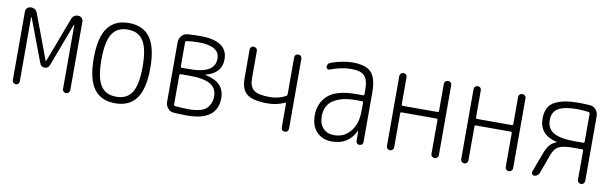

<svg xmlns="http://www.w3.org/2000/svg" viewBox="-40 -896 4079 1273"><g transform="rotate(10 2000.0 -260.0)"><path d="M56.6 -24.4V-487.3Q56.6 -500 66.9 -509.8Q77.1 -519.5 90.8 -519.5Q125 -519.5 135.7 -489.3L249 -186.5Q249 -185.5 250 -185.5Q252 -185.5 252 -186.5L366.2 -489.3Q377.9 -520.5 410.2 -519.5Q423.8 -519.5 433.6 -509.8Q443.4 -500 443.4 -487.3V-24.4Q443.4 -14.6 436 -7.3Q428.7 0 418.9 0Q409.2 0 401.9 -6.8Q394.5 -13.7 394.5 -24.4V-455.1Q394.5 -456.1 393.6 -456.1Q391.6 -456.1 391.6 -455.1L282.2 -165Q273.4 -141.6 250 -141.6Q225.6 -141.6 216.8 -165L107.4 -455.1Q107.4 -456.1 105.5 -456.1Q104.5 -456.1 103.5 -455.1V-24.4Q103.5 -14.6 97.2 -7.3Q90.8 0 81.1 0Q71.3 0 64 -6.8Q56.6 -13.7 56.6 -24.4Z M855.5 -433.1Q822.3 -486.3 750 -486.3Q677.7 -486.3 644.5 -433.1Q611.3 -379.9 611.3 -259.8Q611.3 -139.6 644.5 -86.9Q677.7 -34.2 750 -34.2Q822.3 -34.2 855.5 -86.9Q888.7 -139.6 888.7 -259.8Q888.7 -379.9 855.5 -433.1ZM893.1 -55.7Q845.7 9.8 750 9.8Q654.3 9.8 606.9 -55.7Q559.6 -121.1 559.6 -260.3Q559.6 -399.4 606.9 -464.8Q654.3 -530.3 750 -530.3Q845.7 -530.3 893.1 -464.8Q940.4 -399.4 940.4 -260.3Q940.4 -121.1 893.1 -55.7Z M1137.7 -248V-49.8Q1137.7 -41 1147.5 -41Q1194.3 -36.1 1236.3 -36.1Q1326.2 -36.1 1357.9 -67.9Q1389.6 -99.6 1389.6 -150.4Q1389.6 -203.1 1346.2 -229.5Q1302.7 -255.9 1203.1 -255.9H1147.5Q1137.7 -255.9 1137.7 -248ZM1137.7 -469.7V-307.6Q1137.7 -298.8 1147.5 -298.8H1199.2Q1368.2 -298.8 1368.2 -399.4Q1368.2 -484.4 1224.6 -484.4Q1187.5 -484.4 1146.5 -478.5Q1137.7 -476.6 1137.7 -469.7ZM1146.5 3.9Q1122.1 2.9 1105.5 -15.6Q1088.9 -34.2 1088.9 -58.6V-460.9Q1088.9 -485.4 1105.5 -504.4Q1122.1 -523.4 1146.5 -524.4Q1188.5 -527.3 1230.5 -527.3Q1415 -527.3 1415 -403.3Q1415 -308.6 1307.6 -281.2Q1306.6 -281.2 1306.6 -280.3Q1306.6 -279.3 1307.6 -279.3Q1437.5 -253.9 1438.5 -147.5Q1438.5 6.8 1235.4 6.8Q1191.4 6.8 1146.5 3.9Z M1746.1 -165Q1647.5 -165 1607.4 -196.3Q1567.4 -227.5 1567.4 -302.7V-496.1Q1567.4 -505.9 1573.7 -512.7Q1580.1 -519.5 1590.8 -519.5Q1601.6 -519.5 1608.9 -512.7Q1616.2 -505.9 1616.2 -496.1V-310.5Q1616.2 -256.8 1644.5 -232.9Q1672.9 -209 1752.9 -209Q1812.5 -209 1860.4 -235.4Q1867.2 -239.3 1867.2 -247.1V-496.1Q1867.2 -505.9 1873.5 -512.7Q1879.9 -519.5 1891.1 -519.5Q1902.3 -519.5 1909.2 -512.7Q1916 -505.9 1916 -496.1V-24.4Q1916 -14.6 1909.2 -7.3Q1902.3 0 1891.1 0Q1879.9 0 1873.5 -6.8Q1867.2 -13.7 1867.2 -24.4V-183.6Q1867.2 -192.4 1859.4 -189.5Q1807.6 -165 1746.1 -165Z M2315.4 -288.1Q2225.6 -288.1 2170.4 -253.4Q2115.2 -218.8 2115.2 -144.5Q2115.2 -92.8 2142.6 -63.5Q2169.9 -34.2 2217.8 -34.2Q2284.2 -34.2 2326.7 -85.9Q2369.1 -137.7 2369.1 -224.6V-279.3Q2369.1 -288.1 2360.4 -288.1ZM2210 9.8Q2145.5 9.8 2106.9 -30.8Q2068.4 -71.3 2068.4 -141.6Q2068.4 -225.6 2126 -276.9Q2183.6 -328.1 2315.4 -328.1H2360.4Q2369.1 -328.1 2369.1 -335.9V-365.2Q2369.1 -432.6 2343.8 -459.5Q2318.4 -486.3 2254.9 -486.3Q2188.5 -486.3 2111.3 -457Q2104.5 -454.1 2097.2 -459Q2089.8 -463.9 2089.8 -471.7Q2089.8 -495.1 2112.3 -502.9Q2191.4 -530.3 2254.9 -530.3Q2344.7 -530.3 2381.3 -491.7Q2418 -453.1 2418 -355.5V-23.4Q2418 -13.7 2411.1 -6.8Q2404.3 0 2394 0Q2383.8 0 2377.4 -6.3Q2371.1 -12.7 2371.1 -23.4L2370.1 -89.8Q2370.1 -90.8 2369.1 -90.8Q2368.2 -90.8 2368.2 -89.8Q2320.3 9.8 2210 9.8Z M2575.2 -24.4V-496.1Q2575.2 -505.9 2582.5 -512.7Q2589.8 -519.5 2600.1 -519.5Q2610.4 -519.5 2617.2 -512.7Q2624 -505.9 2624 -496.1V-314.5Q2624 -305.7 2631.8 -304.7H2867.2Q2875 -304.7 2875 -314.5V-495.1Q2875 -505.9 2882.3 -512.7Q2889.6 -519.5 2899.9 -519.5Q2910.2 -519.5 2917.5 -512.7Q2924.8 -505.9 2924.8 -495.1V-25.4Q2924.8 -14.6 2917.5 -7.3Q2910.2 0 2899.9 0Q2889.6 0 2882.3 -6.8Q2875 -13.7 2875 -25.4V-252.9Q2875 -260.7 2867.2 -260.7H2631.8Q2624 -260.7 2624 -252.9V-24.4Q2624 -14.6 2617.2 -7.3Q2610.4 0 2600.1 0Q2589.8 0 2582.5 -6.8Q2575.2 -13.7 2575.2 -24.4Z M3075.2 -24.4V-496.1Q3075.2 -505.9 3082.5 -512.7Q3089.8 -519.5 3100.1 -519.5Q3110.4 -519.5 3117.2 -512.7Q3124 -505.9 3124 -496.1V-314.5Q3124 -305.7 3131.8 -304.7H3367.2Q3375 -304.7 3375 -314.5V-495.1Q3375 -505.9 3382.3 -512.7Q3389.6 -519.5 3399.9 -519.5Q3410.2 -519.5 3417.5 -512.7Q3424.8 -505.9 3424.8 -495.1V-25.4Q3424.8 -14.6 3417.5 -7.3Q3410.2 0 3399.9 0Q3389.6 0 3382.3 -6.8Q3375 -13.7 3375 -25.4V-252.9Q3375 -260.7 3367.2 -260.7H3131.8Q3124 -260.7 3124 -252.9V-24.4Q3124 -14.6 3117.2 -7.3Q3110.4 0 3100.1 0Q3089.8 0 3082.5 -6.8Q3075.2 -13.7 3075.2 -24.4Z M3608.4 -381.8Q3608.4 -324.2 3652.8 -297.9Q3697.3 -271.5 3795.9 -271.5H3851.6Q3860.4 -271.5 3861.3 -280.3V-469.7Q3861.3 -476.6 3851.6 -478.5Q3813.5 -483.4 3779.3 -484.4Q3689.5 -484.4 3648.9 -460.4Q3608.4 -436.5 3608.4 -381.8ZM3570.3 0Q3561.5 0 3556.2 -7.3Q3550.8 -14.6 3553.7 -24.4L3602.5 -156.2Q3617.2 -195.3 3634.3 -214.4Q3651.4 -233.4 3677.7 -243.2Q3678.7 -243.2 3678.7 -245.1Q3678.7 -246.1 3677.7 -246.1Q3559.6 -274.4 3559.6 -382.8Q3559.6 -426.8 3575.7 -456.1Q3591.8 -485.4 3623.5 -500Q3655.3 -514.6 3691.4 -521Q3727.5 -527.3 3778.3 -527.3Q3815.4 -527.3 3854.5 -524.4Q3878.9 -522.5 3894.5 -503.9Q3910.2 -485.4 3910.2 -460.9V-24.4Q3910.2 -14.6 3903.3 -7.3Q3896.5 0 3885.7 0Q3875 0 3868.2 -6.8Q3861.3 -13.7 3861.3 -24.4V-219.7Q3861.3 -227.5 3851.6 -227.5H3795.9Q3726.6 -227.5 3697.3 -212.9Q3668 -198.2 3652.3 -155.3L3604.5 -24.4Q3600.6 -13.7 3590.8 -6.8Q3581.1 0 3570.3 0Z"/></g></svg>

Font: Rounded-X Mgen+ 1m light
Style: Regular
Weight: 200
Designer: [Source Han Sans]
Ryoko NISHIZUKA  (kana & ideographs); Paul D. Hunt (Latin, Greek & Cyrillic); Wenlong ZHANG  (bopomofo
Version: Version 1.059.20150602